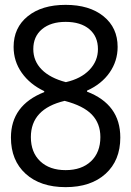

<svg xmlns="http://www.w3.org/2000/svg" viewBox="-20 -760 540 790"><path d="M250 10Q146 10 85.5 -45Q25 -100 25 -194Q25 -327 162 -381V-385Q103 -413 69.5 -460.5Q36 -508 36 -567Q36 -646 94 -693Q152 -740 250 -740Q348 -740 406 -693Q464 -646 464 -567Q464 -509 431 -461.5Q398 -414 338 -387V-383Q406 -357 440.5 -310Q475 -263 475 -194Q475 -100 414.5 -45Q354 10 250 10ZM250 -60Q316 -60 354.5 -96.5Q393 -133 393 -196Q393 -252 358 -288.5Q323 -325 246 -345Q107 -312 107 -196Q107 -133 145.5 -96.5Q184 -60 250 -60ZM251 -422Q313 -436 348 -472.5Q383 -509 383 -558Q383 -610 347.5 -640Q312 -670 250 -670Q189 -670 153 -640Q117 -610 117 -558Q117 -509 151.5 -474Q186 -439 251 -422Z"/></svg>

Font: M PLUS 1 Code
Style: Regular
Weight: 400
Designer: Coji Morishita
Foundry: UNDERFOREST DESIGN
Version: Version 1.005